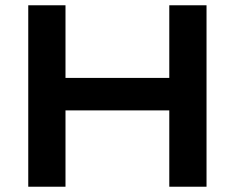

<svg xmlns="http://www.w3.org/2000/svg" viewBox="-20 -707 889 727"><path d="M87 0V-687H228V-412H621V-687H762V0H621V-289H228V0Z"/></svg>

Font: Archivo SemiExpanded SemiBold
Style: Regular
Weight: 600
Width: 6
Designer: Hector Gatti
Foundry: Omnibus-Type
Version: Version 2.001